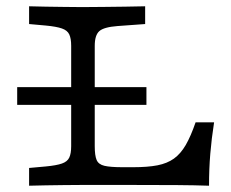

<svg xmlns="http://www.w3.org/2000/svg" viewBox="-20 -591 734 611"><path d="M34.7 -257.3V-313.7H446V-257.3ZM235.5 -2.4Q211.3 -2.4 182.7 -2Q154 -1.6 125.4 -1.2Q96.8 -0.8 72.6 0V-56.5L125.8 -61.3Q159.7 -64.5 177 -70.6Q194.4 -76.6 200.4 -89.5Q206.5 -102.4 206.5 -125.8V-369.4H281.5V-125.8Q281.5 -96 287.5 -81.9Q293.5 -67.7 312.5 -63.3Q331.5 -58.9 370.2 -58.9H404Q450 -58.9 481 -64.9Q512.1 -71 533.5 -86.3Q554.8 -101.6 571 -129.4Q587.1 -157.3 602.4 -201.6H661.3Q653.2 -150 649.2 -101.6Q645.2 -53.2 645.2 0Q600.8 -1.6 542.7 -2Q484.7 -2.4 408.9 -2.4H243.5ZM235.5 -568.5H244.4H249.2Q278.2 -568.5 311.3 -569Q344.4 -569.4 378.2 -569.8Q412.1 -570.2 441.9 -571V-514.5L354 -508.1Q310.5 -504.8 296 -491.9Q281.5 -479 281.5 -445.2V-369.4H206.5V-445.2Q206.5 -468.5 200.4 -481.5Q194.4 -494.4 177 -500.4Q159.7 -506.5 125.8 -509.7L72.6 -514.5V-571Q96.8 -570.2 125.4 -569.8Q154 -569.4 182.7 -569Q211.3 -568.5 235.5 -568.5Z"/></svg>

Font: Playfair 5pt SemiExpanded Light
Style: Regular
Weight: 300
Width: 6
Designer: Claus Eggers Sørensen
Foundry: Claus Eggers Sørensen
Version: Version 2.203